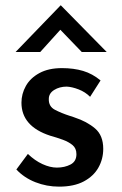

<svg xmlns="http://www.w3.org/2000/svg" viewBox="-20 -687 454 716"><path d="M200 9Q154 9 112 -7.5Q70 -24 41 -55L84 -113Q110 -88 138.5 -75Q167 -62 192 -62Q221 -62 243 -73.5Q265 -85 265 -112Q265 -134 250.5 -146Q236 -158 214 -166Q192 -174 167 -181Q60 -216 60 -304Q60 -337 76.5 -366.5Q93 -396 127 -414.5Q161 -433 211 -433Q255 -433 290 -422.5Q325 -412 355 -387L316 -326Q298 -344 273.5 -353.5Q249 -363 229 -364Q202 -364 182 -351.5Q162 -339 162 -318Q161 -290 185 -277.5Q209 -265 240 -255Q244 -254 248.5 -252.5Q253 -251 258 -249Q304 -234 334.5 -208Q365 -182 365 -132Q365 -94 347 -62Q329 -30 292.5 -10.5Q256 9 200 9ZM285 -493 205 -576 130 -493H38L206 -667H207L378 -493Z"/></svg>

Font: Reem Kufi Ink
Style: Regular
Weight: 400
Designer: Khaled Hosny
Version: Version 1.7